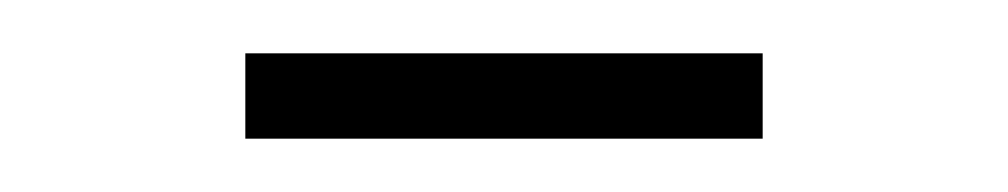

<svg xmlns="http://www.w3.org/2000/svg" viewBox="-20 -316 378 72"><path d="M72 -264V-296H266V-264Z"/></svg>

Font: Encode Sans Condensed Thin
Style: Regular
Weight: 100
Width: 3
Designer: Multiple Designers
Foundry: Impallari Type
Version: Version 3.002